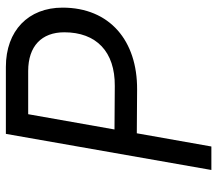

<svg xmlns="http://www.w3.org/2000/svg" viewBox="-63 -677 740 654"><g transform="rotate(-90 307.0 -350.0)"><path d="M55 0H135L180 -254L329 -253C495 -252 608 -346 608 -507C608 -623 530 -700 406 -700H178ZM193 -330 245 -624H392C477 -624 524 -578 524 -501C524 -392 458 -328 341 -329Z"/></g></svg>

Font: Fixel Display
Style: Italic
Weight: 400
Italic angle: -10°
Designer: AlfaBravo + MacPaw
Foundry: Kyrylo Tkachov, Marchela Mozhyna, Serhii Makarenko, Maria Weinstein, Zakhar Kryvoshyya
Version: Version 1.210;Glyphs 3.2 (3217)